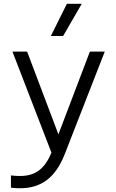

<svg xmlns="http://www.w3.org/2000/svg" viewBox="-20 -804 615 1019"><path d="M315 -613H250L335 -784H414ZM88 195Q67 195 52.5 193.5Q38 192 38 192V127Q38 127 53.5 128.5Q69 130 87 130Q148 130 187.5 100Q227 70 253 6L46 -530H124L290 -91L457 -530H536L324 13Q288 106 230 150.5Q172 195 88 195Z"/></svg>

Font: Be Vietnam Pro Light
Style: Regular
Weight: 300
Designer: Lam Bao, Tony Le, Vietanh Nguyen
Foundry: Yellow Type Foundry
Version: Version 1.002; ttfautohint (v1.8.3)